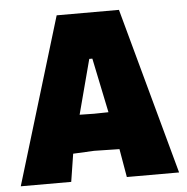

<svg xmlns="http://www.w3.org/2000/svg" viewBox="-49 -695 724 743"><g transform="rotate(-5 313.5 -323.5)"><path d="M198 0 215 -108 297 -112 395 -110 414 0H617L440 -647H198L2 0ZM309 -468H321L365 -256L309 -255L253 -256Z"/></g></svg>

Font: Luna Sans Black
Style: Regular
Weight: 900
Designer: Juan Pablo del Peral
Foundry: Huerta Tipografica
Version: Version 2.001; ttfautohint (v1.5)